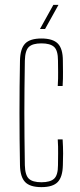

<svg xmlns="http://www.w3.org/2000/svg" viewBox="-20 -763 329 788"><path d="M62 -85Q58 -300 62 -514Q63 -563 83 -584Q103 -605 150 -605Q197 -605 217.5 -584Q238 -563 238 -514Q238 -493 238.5 -467.5Q239 -442 237 -410H217Q219 -442 218.5 -467Q218 -492 218 -514Q218 -556 202 -570.5Q186 -585 150 -585Q114 -585 98.5 -570.5Q83 -556 82 -514Q81 -451 80.5 -399Q80 -347 80 -299.5Q80 -252 80.5 -200Q81 -148 82 -85Q83 -44 98.5 -29.5Q114 -15 150 -15Q186 -15 202 -29.5Q218 -44 218 -85Q218 -108 218.5 -134Q219 -160 217 -191H237Q239 -159 239 -133Q239 -107 238 -85Q237 -37 217 -16Q197 5 150 5Q103 5 83 -16Q63 -37 62 -85ZM144 -644 199 -743H220L165 -644Z"/></svg>

Font: Big Shoulders Display Thin
Style: Regular
Weight: 100
Designer: Patric King
Foundry: XO Type Co
Version: Version 1.000; ttfautohint (v1.8.2)